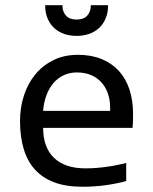

<svg xmlns="http://www.w3.org/2000/svg" viewBox="-20 -710 590 739"><path d="M492.2 -271C492.2 -305.8 487.5 -337.3 478.3 -365.5C469 -393.6 455.3 -417.6 437.3 -437.3C419.2 -456.9 397 -472.2 370.6 -482.9C344.2 -493.7 314 -499 279.8 -499C244.6 -499 213.2 -492.2 185.5 -478.5C157.9 -464.8 134.5 -446.4 115.5 -423.1C96.4 -399.8 81.9 -372.8 72 -342C62.1 -311.3 57.1 -278.6 57.1 -244.1C57.1 -204.4 61.8 -168.9 71 -137.5C80.3 -106 94.6 -79.5 114 -57.9C133.4 -36.2 158.2 -19.7 188.5 -8.3C218.8 3.1 254.9 8.8 296.9 8.8C328.1 8.8 358.3 6.8 387.5 2.7C416.6 -1.4 442.7 -6.7 465.8 -13.2V-83C455.4 -80.1 444.1 -77.4 431.9 -75C419.7 -72.5 406.9 -70.3 393.6 -68.4C380.2 -66.4 366.4 -64.9 352.1 -63.7C337.7 -62.6 323.4 -62 309.1 -62C256.3 -62 216 -75.4 188 -102.3C160 -129.2 146 -167.6 146 -217.8H490.2C490.9 -224.9 491.4 -232.6 491.7 -240.7C492 -248.9 492.2 -259 492.2 -271ZM403.8 -283.2H146C147.6 -305 151.9 -325 158.7 -343.3C165.5 -361.5 174.5 -377.1 185.5 -390.1C196.6 -403.2 209.8 -413.2 225.1 -420.4C240.4 -427.6 257.3 -431.2 275.9 -431.2C297.4 -431.2 316.2 -427.5 332.5 -420.2C348.8 -412.8 362.4 -402.7 373.3 -389.6C384.2 -376.6 392.3 -361.1 397.5 -343C402.7 -325 404.8 -305 403.8 -283.2ZM396 -689.9H329.6C329.6 -673.3 325 -660 315.9 -649.9C306.8 -639.8 293.1 -634.8 274.9 -634.8C256.7 -634.8 243 -639.8 233.9 -649.9C224.8 -660 220.2 -673.3 220.2 -689.9H153.8C153.8 -670.1 157.1 -652.8 163.6 -637.9C170.1 -623.1 178.8 -610.8 189.7 -601.1C200.6 -591.3 213.4 -584 228 -579.1C242.7 -574.2 258.3 -571.8 274.9 -571.8C291.5 -571.8 307.1 -574.2 321.8 -579.1C336.4 -584 349.2 -591.3 360.1 -601.1C371 -610.8 379.7 -623.1 386.2 -637.9C392.7 -652.8 396 -670.1 396 -689.9ZM0 -490.2Z"/></svg>

Font: CodeNewRoman Nerd Font Mono
Style: Regular
Weight: 400
Monospace: yes
Designer: Sam Radian
Foundry: Code New Roman
Version: Version 2.00 November 29, 2014;Nerd Fonts 3.2.1